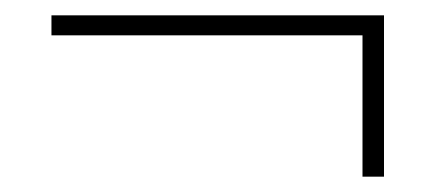

<svg xmlns="http://www.w3.org/2000/svg" viewBox="-20 -404 549 250"><path d="M47 -358V-384H480V-174H452V-370L463 -358Z"/></svg>

Font: Source Serif 4 48pt Light
Style: Italic
Weight: 300
Italic angle: -12°
Designer: Frank Grießhammer
Foundry: Adobe Systems Incorporated
Version: Version 4.004;hotconv 1.0.116;makeotfexe 2.5.65601